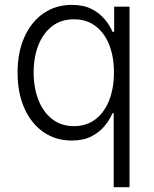

<svg xmlns="http://www.w3.org/2000/svg" viewBox="-20 -570 637 794"><path d="M515.6 204.1H450.2V-101.6H444.8Q434.1 -75.2 412.8 -49.3Q391.6 -23.4 358.4 -6.1Q325.2 11.2 276.9 11.2Q210.4 11.2 159.7 -23.9Q108.9 -59.1 80.8 -122.3Q52.7 -185.5 52.7 -270Q52.7 -354 81.1 -417Q109.4 -480 159.9 -514.9Q210.4 -549.8 276.9 -549.8Q325.7 -549.8 358.9 -532.7Q392.1 -515.6 413.3 -490Q434.6 -464.4 445.3 -438.5H452.1V-542.5H515.6ZM285.6 -48.3Q337.9 -48.3 375 -76.9Q412.1 -105.5 431.6 -155.5Q451.2 -205.6 451.2 -270.5Q451.2 -335.4 431.6 -384.8Q412.1 -434.1 375 -462.2Q337.9 -490.2 285.6 -490.2Q232.4 -490.2 195.3 -461.4Q158.2 -432.6 138.7 -383.1Q119.1 -333.5 119.1 -270.5Q119.1 -207.5 138.7 -157.2Q158.2 -106.9 195.6 -77.6Q232.9 -48.3 285.6 -48.3Z"/></svg>

Font: Inter 16pt Light
Style: Regular
Weight: 300
Version: Version 4.001;git-66647c0bb